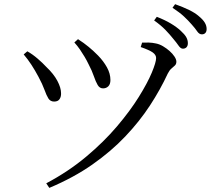

<svg xmlns="http://www.w3.org/2000/svg" viewBox="-20 -859 1040 924"><path d="M202.6 23.2Q309.4 -33.4 394.6 -104.9Q479.9 -176.3 543.1 -250.9Q606.3 -325.4 648.1 -392.7Q689.9 -460 710.6 -509.6Q731.3 -559.3 731.3 -579.7Q731.3 -594.7 715.3 -606.4Q699.2 -618 657.2 -632.6L663.9 -653.9Q677.4 -654.6 695.3 -654.2Q713.3 -653.7 730.5 -649.8Q747.3 -646.6 764.3 -636.6Q781.4 -626.5 796 -613.6Q810.6 -600.7 819.7 -586.8Q828.8 -573 828.8 -562.3Q828.8 -550.4 821.4 -543.6Q814.1 -536.7 804.6 -528.7Q795.2 -520.6 787.2 -504.6Q751.7 -427.9 701.7 -351.4Q651.7 -274.9 583.2 -202.6Q514.7 -130.4 424.5 -67.2Q334.3 -4 217.3 45.2ZM240.6 -370.2Q222.5 -370.2 213 -385Q203.6 -399.9 194 -426.9Q184.3 -453.8 165.2 -489.3Q148.8 -520.2 131.2 -547.2Q113.6 -574.1 94 -597.1L111.5 -612.1Q136.8 -597.8 161.3 -576.6Q185.9 -555.4 202.3 -537.5Q238.4 -503.4 256.1 -469.9Q273.8 -436.5 273.8 -410.4Q274.6 -393.8 266.7 -382Q258.9 -370.2 240.6 -370.2ZM475.9 -433.7Q459.5 -433.7 450.1 -449.8Q440.6 -465.9 431.6 -492.4Q422.7 -518.9 406.5 -549.4Q397.9 -567.6 387.2 -585.5Q376.6 -603.4 364.7 -620.8Q352.8 -638.1 337.8 -654.7L355.4 -670.5Q384.2 -652 407 -633.1Q429.9 -614.2 451.8 -591.9Q478.3 -564.7 494.8 -534.7Q511.4 -504.7 511.4 -473.9Q511.4 -453.5 501.2 -443.6Q491.1 -433.7 475.9 -433.7ZM860 -624.7Q849.4 -624.7 839.3 -639.4Q829.2 -654.1 813.4 -672.7Q798.1 -692.1 776.5 -714.6Q754.9 -737 721.8 -760.6L734.6 -778.1Q773.8 -762.8 802.3 -745.7Q830.7 -728.7 849.4 -711.2Q868.3 -694.2 876.2 -680.3Q884.1 -666.5 884.1 -650.9Q884.1 -638.6 877.6 -631.6Q871.1 -624.7 860 -624.7ZM951.4 -693.7Q938.5 -693.7 928.8 -708.3Q919.1 -722.8 902.7 -741Q886 -760.4 865.5 -779.5Q845.1 -798.7 810.2 -821.6L822.7 -838.9Q861.4 -825 890.3 -810.9Q919.2 -796.7 936.4 -781.5Q957 -764.6 965.7 -749.8Q974.4 -735.1 974.4 -719.5Q974.4 -707 968.3 -700.4Q962.3 -693.7 951.4 -693.7Z"/></svg>

Font: Noto Serif KR ExtraLight
Style: Regular
Weight: 200
Designer: Ryoko NISHIZUKA 西塚涼子 (kana & ideographs); Frank Grießhammer (Latin, Greek & Cyrillic); Wenlong ZHANG 张文龙 (bopomofo); San
Foundry: Adobe
Version: Version 2.002-H1;hotconv 1.1.0;makeotfexe 2.6.0